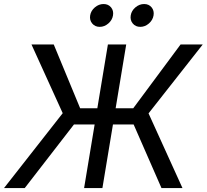

<svg xmlns="http://www.w3.org/2000/svg" viewBox="-38 -953 1047 973"><path d="M601.6 -727.5 481 0H388.2L508.8 -727.5ZM-17.6 0 279.8 -379.4 121.6 -727.5H234.4L368.2 -404.3H637.2L877 -727.5H989.3L714.8 -378.4L886.7 0H780.3L639.2 -322.3H336.9L87.4 0ZM672.9 -816.9Q648.9 -816.9 634.8 -834Q620.6 -851.1 624.5 -875Q628.4 -898.9 648.4 -915.8Q668.5 -932.6 692.4 -932.6Q716.3 -932.6 730.2 -915.8Q744.1 -898.9 740.2 -875Q736.3 -851.1 716.6 -834Q696.8 -816.9 672.9 -816.9ZM467.3 -816.9Q443.4 -816.9 429.2 -834Q415 -851.1 418.9 -875Q422.9 -898.9 442.9 -915.8Q462.9 -932.6 486.8 -932.6Q510.7 -932.6 524.7 -915.8Q538.6 -898.9 534.7 -875Q530.8 -851.1 511 -834Q491.2 -816.9 467.3 -816.9Z"/></svg>

Font: Adwaita Sans
Style: Italic
Weight: 400
Italic angle: -9.39999°
Designer: Rasmus Andersson
Foundry: rsms
Version: Version 4.001;git-9221beed3